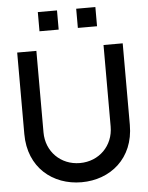

<svg xmlns="http://www.w3.org/2000/svg" viewBox="-60 -948 769 997"><g transform="rotate(-5 325.0 -450.0)"><path d="M600 -275V-700H500V-275C500 -175 425 -100 325 -100C225 -100 150 -175 150 -275V-700H50V-275C50 -100 175 0 325 0C475 0 600 -100 600 -275ZM175 -800H275V-900H175ZM375 -800H475V-900H375Z"/></g></svg>

Font: LS-VG5000
Style: Regular
Weight: 400
Designer: Justin Bihan, 2021
Foundry: Justin Bihan, 2021
Version: Version 1.000;Glyphs 3.1.2 (3151)